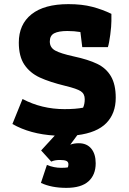

<svg xmlns="http://www.w3.org/2000/svg" viewBox="-20 -650 622 929"><path d="M178 235 207 148Q241 162 276 162Q297 162 308 160Q311 154 311 145Q311 133 301 128.5Q291 124 270 124Q244 124 228 132L179 78L245 6Q126 -1 40 -50L89 -171Q182 -122 292 -122Q347 -122 382 -129Q390 -146 390 -170Q390 -196 371 -208.5Q352 -221 298 -234Q220 -253 172.5 -275Q125 -297 98 -337Q71 -377 71 -444Q71 -532 132.5 -581Q194 -630 311 -630Q377 -630 426.5 -617Q476 -604 519 -583V-548Q519 -524 513.5 -482Q508 -440 502 -422H378L369 -495Q339 -500 306 -500Q264 -500 242.5 -489Q221 -478 221 -449Q221 -420 247 -405.5Q273 -391 337 -377Q407 -362 450.5 -341Q494 -320 517 -280.5Q540 -241 540 -177Q540 -101 494.5 -54.5Q449 -8 354 4L320 50Q338 43 361 43Q400 43 421.5 69Q443 95 443 140Q443 196 408 227.5Q373 259 301 259Q229 259 178 235Z"/></svg>

Font: Athiti
Style: Bold
Weight: 700
Designer: CadsonDemak Team
Foundry: CadsonDemak
Version: Version 1.033